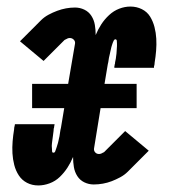

<svg xmlns="http://www.w3.org/2000/svg" viewBox="-20 -558 540 586"><path d="M97 8Q78 8 62.5 0Q47 -8 37.5 -22.5Q28 -37 23.5 -54.5Q19 -72 18 -90Q17 -108 18.5 -126.5Q20 -145 23 -163Q23 -166 23.5 -169Q24 -172 25 -175Q25 -176 25 -177Q25 -178 26 -179H147Q146 -178 146 -177Q146 -176 146 -175Q146 -174 145.5 -172.5Q145 -171 145 -170V-169Q145 -168 145 -167.5Q145 -167 144 -166Q144 -162 143.5 -158.5Q143 -155 142.5 -151Q142 -147 141.5 -143Q141 -139 140.5 -135.5Q140 -132 139.5 -128Q139 -124 138.5 -120Q138 -116 138 -112.5Q138 -109 138.5 -105Q139 -101 139 -96.5Q139 -92 143 -92Q147 -92 148.5 -96Q150 -100 151 -103Q152 -106 153 -109Q154 -112 155 -115.5Q156 -119 157 -122Q158 -125 158.5 -128.5Q159 -132 160 -135.5Q161 -139 161.5 -142Q162 -145 162.5 -148.5Q163 -152 163.5 -155Q164 -158 164.5 -161.5Q165 -165 166 -168L176 -228H78V-302H188L209 -425Q210 -432 205 -437Q200 -442 193 -442Q190 -442 187 -441Q184 -440 181 -438Q180 -438 179 -437Q178 -436 177 -436L113 -372L41 -432L105 -496Q115 -506 128 -513Q141 -520 154.5 -525Q168 -530 181.5 -532.5Q195 -535 209 -535Q224 -535 237.5 -528.5Q251 -522 259 -509.5Q267 -497 269.5 -482Q272 -467 272 -451Q279 -468 289 -483.5Q299 -499 313 -512Q327 -525 344 -531.5Q361 -538 378 -538Q378 -538 378 -538Q378 -538 378 -538Q397 -538 413 -530Q429 -522 438 -507.5Q447 -493 451.5 -475.5Q456 -458 457 -440Q458 -422 456.5 -403.5Q455 -385 452 -367Q452 -364 451.5 -361Q451 -358 450 -355Q450 -354 450 -353Q450 -352 450 -351H329Q329 -352 329 -353Q329 -354 329 -355Q329 -356 329.5 -357.5Q330 -359 330 -360V-361Q330 -362 330.5 -362.5Q331 -363 331 -364Q331 -368 332 -371.5Q333 -375 333.5 -379Q334 -383 334.5 -387Q335 -391 335.5 -394.5Q336 -398 336 -402Q336 -406 336.5 -410Q337 -414 337 -417.5Q337 -421 337 -425Q337 -429 336.5 -433.5Q336 -438 332 -438Q329 -438 327 -434Q325 -430 324 -427Q323 -424 322 -421Q321 -418 320 -414.5Q319 -411 318.5 -408Q318 -405 317 -401.5Q316 -398 315.5 -394.5Q315 -391 314 -388Q313 -385 312.5 -381.5Q312 -378 311.5 -375Q311 -372 310.5 -368.5Q310 -365 309 -362L299 -302H397V-228H287L267 -105Q266 -98 270.5 -93Q275 -88 282 -88Q285 -88 288 -89Q291 -90 294 -92H295Q295 -92 296 -93Q297 -94 298 -94L362 -158L434 -98L370 -34Q360 -24 347 -17Q334 -10 321 -5Q308 0 294 2.5Q280 5 266 5Q251 5 237.5 -1.5Q224 -8 216 -20.5Q208 -33 205.5 -48Q203 -63 203 -79Q196 -62 186 -46.5Q176 -31 162.5 -18Q149 -5 131.5 1.5Q114 8 97 8Q97 8 97 8Q97 8 97 8Z"/></svg>

Font: Iosevka Slab Heavy
Style: Italic
Weight: 900
Italic angle: -9°
Monospace: yes
Designer: Belleve Invis
Foundry: Belleve Invis
Version: Version 11.1.0; ttfautohint (v1.8.3)